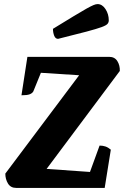

<svg xmlns="http://www.w3.org/2000/svg" viewBox="-20 -919 606 939"><path d="M59 0Q32 0 19 -21.5Q6 -43 6 -70L367 -551L180 -563L143 -472Q138 -463 125.5 -458Q113 -453 85 -453L114 -641H514Q541 -641 554 -620Q567 -599 566 -572L208 -93L420 -78L467 -207Q483 -207 496 -202.5Q509 -198 522 -187L492 0ZM264 -729Q251 -729 245 -744.5Q239 -760 239 -778Q301 -816 340.5 -840Q380 -864 402.5 -876.5Q425 -889 437 -894Q449 -899 457 -899Q480 -899 496 -874.5Q512 -850 512 -819Q512 -810 506 -802.5Q500 -795 477 -786.5Q454 -778 403.5 -764.5Q353 -751 264 -729Z"/></svg>

Font: Petrona ExtraBold
Style: Italic
Weight: 800
Italic angle: -9°
Designer: Ringo R. Seeber
Foundry: Ringo R. Seeber
Version: Version 2.001; ttfautohint (v1.8.3)